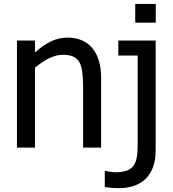

<svg xmlns="http://www.w3.org/2000/svg" viewBox="-20 -752 879 978"><path d="M495.1 -354C495.1 -486.8 432.6 -560.5 323.7 -560.5C266.6 -560.5 214.8 -535.6 158.2 -484.9V-545.4H66.4V0H158.2V-407.2C207 -448.2 256.3 -473.1 299.8 -473.1C345.2 -473.1 370.1 -460.4 385.7 -432.6C397.5 -410.6 403.3 -369.6 403.3 -310.5V0H495.1ZM773.4 -731.9H668.9V-636.7H773.4ZM772.9 -545.4H582.5V-469.2H681.2V-22C681.2 32.7 676.8 65.9 663.1 87.9C647.5 113.3 616.7 125.5 567.4 125.5C554.2 125.5 538.1 123 519 118.7H513.7V200.7C538.6 204.6 562 206.5 585 206.5C703.6 206.5 772.9 138.7 772.9 15.6Z"/></svg>

Font: SG Kara
Style: Regular
Weight: 400
Designer: Damoon Khanjanzadeh
Version: Version 1.000